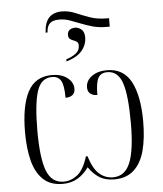

<svg xmlns="http://www.w3.org/2000/svg" viewBox="-58 -913 826 974"><g transform="rotate(-5 354.5 -426.0)"><path d="M202 -762Q205 -814 228 -838Q251 -862 292 -862Q328 -862 361 -848Q394 -834 431.5 -820.5Q469 -807 519 -807H529V-764H512Q473 -764 441.5 -773Q410 -782 382.5 -793Q355 -804 329.5 -813Q304 -822 277 -822Q245 -822 230.5 -809.5Q216 -797 213 -773L212 -762ZM295 -618Q324 -627 344 -642Q364 -657 364 -683Q364 -696 356.5 -701.5Q349 -707 339 -710.5Q329 -714 321.5 -720Q314 -726 314 -741Q314 -757 325 -765.5Q336 -774 353 -774Q370 -774 385 -761.5Q400 -749 400 -721Q400 -684 375.5 -654Q351 -624 295 -607ZM223 10Q159 10 122 -26Q85 -62 69.5 -124Q54 -186 54 -266Q54 -402 92 -473.5Q130 -545 215 -545Q263 -545 293 -522Q323 -499 323 -466Q323 -445 310 -434.5Q297 -424 274 -424Q274 -489 259.5 -512Q245 -535 215 -535Q158 -535 137.5 -469.5Q117 -404 117 -269Q117 -129 142 -65Q167 -1 228 -1Q265 -1 297.5 -26Q330 -51 351 -119H359Q380 -52 410.5 -26.5Q441 -1 479 -1Q540 -1 566.5 -65.5Q593 -130 593 -268Q593 -410 571.5 -472.5Q550 -535 496 -535Q463 -535 449.5 -510.5Q436 -486 436 -424Q414 -424 400.5 -434.5Q387 -445 387 -467Q387 -500 417 -522.5Q447 -545 495 -545Q579 -545 617.5 -473Q656 -401 656 -270Q656 -185 639.5 -122.5Q623 -60 585 -25Q547 10 485 10Q439 10 408.5 -9.5Q378 -29 355 -63Q331 -29 298.5 -9.5Q266 10 223 10Z"/></g></svg>

Font: Noto Serif Display SemiCondensed Light
Style: Regular
Weight: 300
Width: 4
Designer: Monotype Design Team
Foundry: Monotype Imaging Inc.
Version: Version 2.009